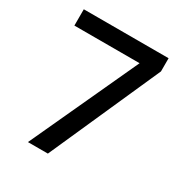

<svg xmlns="http://www.w3.org/2000/svg" viewBox="-168 -836 907 959"><g transform="rotate(30 286.0 -357.0)"><path d="M129 0 415 -620H39V-714H528V-638L244 0Z"/></g></svg>

Font: Noto Sans Tamil Medium
Style: Regular
Weight: 500
Designer: Jelle Bosma - Monotype Design Team
Foundry: Monotype Imaging Inc.
Version: Version 2.004; ttfautohint (v1.8.4.7-5d5b)